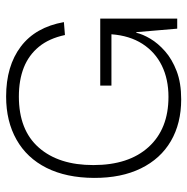

<svg xmlns="http://www.w3.org/2000/svg" viewBox="-12 -602 626 643"><g transform="rotate(-90 301.5 -280.0)"><path d="M290.8 13.3Q210.3 13.3 151.1 -21.2Q91.8 -55.8 59.6 -121.5Q27.3 -187.2 27.7 -278.8Q28.2 -371.5 61.2 -437.5Q94.3 -503.5 155.8 -538.2Q217.2 -573 300.2 -573Q402.5 -573 467.5 -523.8Q532.5 -474.7 549.5 -379.5L506.2 -376Q494.8 -429.3 466.9 -463.2Q439 -497.2 397.2 -513.8Q355.3 -530.3 300.2 -530.3Q187.8 -530.3 129.2 -463.5Q70.5 -396.7 70.7 -280.7Q70.7 -162.2 131.2 -95.8Q191.7 -29.3 299.2 -29.3Q358.3 -29.3 403.7 -51.5Q449 -73.7 476.6 -116.4Q504.2 -159.2 508.7 -220.3H336.8V-257.8H561.3V0H527.5L515.8 -137H513.8Q509 -115.8 493.8 -90Q478.5 -64.2 451.8 -40.7Q425.2 -17.2 385.4 -1.9Q345.7 13.3 290.8 13.3Z"/></g></svg>

Font: Darker Grotesque Light
Style: Regular
Weight: 300
Designer: Gabriel Lam
Foundry: TypeRant
Version: Version 1.000;gftools[0.9.28]